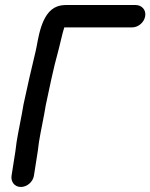

<svg xmlns="http://www.w3.org/2000/svg" viewBox="-20 -699 598 764"><path d="M41.4 -98 26 0C22.4 23 36.9 45 62.9 45C87.7 45 111.1 24.8 115 0L130.4 -98C132.2 -109.7 133.7 -120.8 135 -133.7C141.3 -173.7 154.7 -233.9 162.1 -280.4C172.2 -329.2 195.4 -439.3 209.3 -486.7C215.8 -509.2 229.5 -572.6 235.8 -590H505.8C530.6 -590 553.9 -610.2 557.8 -635C561.9 -661 542.8 -679 519.8 -679H243.8C231.2 -679 219 -677.5 207.7 -673.3C140.8 -649 132.1 -537.3 122.3 -497.2C109.2 -443.7 84.7 -337.4 73.5 -283.2C73.5 -282.9 73.4 -282.4 73.3 -282C66.6 -238.9 52.7 -176.5 45.9 -133C43.9 -120.4 43 -108.5 41.4 -98Z"/></svg>

Font: Just Breathe
Style: BdObl3
Weight: 400
Foundry: Cannot Into Space Fonts
Version: Version 0.72